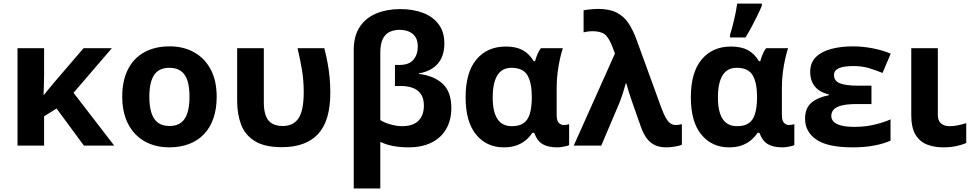

<svg xmlns="http://www.w3.org/2000/svg" viewBox="-20 -816 5456 1076"><path d="M606.9 -545.9 392.1 -295.9 620.1 0H450.2L296.9 -208L227.1 -164.1V0H78.1V-545.9H227.1V-402.8Q226.6 -373 226.1 -343.3Q225.6 -313.5 224.1 -284.2H226.1Q243.2 -305.2 260 -325.7Q276.9 -346.2 294.9 -367.2L448.2 -545.9Z M1194.3 -273.9Q1194.3 -205.6 1176 -152.8Q1157.7 -100.1 1122.8 -63.7Q1087.9 -27.3 1038.8 -8.8Q989.7 9.8 928.2 9.8Q870.6 9.8 822.5 -8.8Q774.4 -27.3 739 -63.7Q703.6 -100.1 684.3 -152.8Q665 -205.6 665 -273.9Q665 -364.7 697.3 -427.7Q729.5 -490.7 789.1 -523.4Q848.6 -556.2 931.2 -556.2Q1007.8 -556.2 1067.1 -523.4Q1126.5 -490.7 1160.4 -427.7Q1194.3 -364.7 1194.3 -273.9ZM816.9 -273.9Q816.9 -220.2 828.6 -183.6Q840.3 -147 865.2 -128.4Q890.1 -109.9 930.2 -109.9Q969.7 -109.9 994.4 -128.4Q1019 -147 1030.5 -183.6Q1042 -220.2 1042 -273.9Q1042 -328.1 1030.5 -364Q1019 -399.9 994.1 -418Q969.2 -436 929.2 -436Q870.1 -436 843.5 -395.5Q816.9 -355 816.9 -273.9Z M1560.1 8.8Q1462.4 8.8 1407.7 -25.4Q1353 -59.6 1331.1 -118.2Q1309.1 -176.8 1309.1 -249V-545.9H1458.5V-244.1Q1458.5 -172.9 1484.1 -141.4Q1509.8 -109.9 1565.4 -109.9Q1623.5 -109.9 1652.8 -152.8Q1682.1 -195.8 1682.1 -299.8Q1682.1 -364.7 1672.6 -422.4Q1663.1 -480 1647.5 -545.9H1797.4Q1808.6 -502.4 1815.9 -462.9Q1823.2 -423.3 1827.1 -383.1Q1831.1 -342.8 1831.1 -295.9Q1831.1 -138.7 1762.5 -64.9Q1693.8 8.8 1560.1 8.8Z M2223.1 -765.1Q2294.9 -765.1 2350.6 -743.9Q2406.2 -722.7 2438.2 -679.9Q2470.2 -637.2 2470.2 -573.2Q2470.2 -501 2432.9 -458.5Q2395.5 -416 2327.1 -404.8V-401.9Q2412.1 -391.6 2460.7 -346.7Q2509.3 -301.8 2509.3 -210.9Q2509.3 -141.1 2479.7 -91.6Q2450.2 -42 2396.5 -16.1Q2342.8 9.8 2270.5 9.8Q2222.2 9.8 2181.9 2Q2141.6 -5.9 2111.3 -21V240.2H1962.4V-535.2Q1962.4 -615.7 1996.8 -666.5Q2031.2 -717.3 2090.3 -741.2Q2149.4 -765.1 2223.1 -765.1ZM2219.2 -648.9Q2189.9 -648.9 2165.3 -637.9Q2140.6 -627 2126 -599.4Q2111.3 -571.8 2111.3 -521V-143.1Q2135.7 -127.4 2170.2 -118.2Q2204.6 -108.9 2232.4 -108.9Q2294.9 -108.9 2325.2 -139.4Q2355.5 -169.9 2355.5 -224.1Q2355.5 -265.1 2338.4 -289.3Q2321.3 -313.5 2292.5 -323.7Q2263.7 -334 2228.5 -334H2193.4V-452.1H2219.2Q2271.5 -452.1 2296.4 -480.7Q2321.3 -509.3 2321.3 -555.2Q2321.3 -602.5 2293.2 -625.7Q2265.1 -648.9 2219.2 -648.9Z M2848.6 -108.9Q2889.6 -108.9 2913.8 -125.5Q2938 -142.1 2948.7 -177Q2959.5 -211.9 2960.4 -266.1V-272Q2960.4 -351.6 2936 -393.8Q2911.6 -436 2846.2 -436Q2793 -436 2767.1 -393.6Q2741.2 -351.1 2741.2 -270Q2741.2 -189.9 2767.6 -149.4Q2793.9 -108.9 2848.6 -108.9ZM2803.2 9.8Q2707.5 9.8 2648.4 -61.5Q2589.4 -132.8 2589.4 -271Q2589.4 -410.6 2650.1 -482.9Q2710.9 -555.2 2814.5 -555.2Q2872.6 -555.2 2909.7 -534.7Q2946.8 -514.2 2971.2 -473.1H2978.5Q2982.9 -490.2 2991.2 -510.5Q2999.5 -530.8 3011.2 -545.9H3134.3Q3127 -524.4 3118.9 -489.5Q3110.8 -454.6 3105.2 -412.1Q3099.6 -369.6 3099.6 -325.2V-172.9Q3099.6 -139.2 3111.8 -127.2Q3124 -115.2 3140.6 -115.2Q3147.5 -115.2 3156.7 -116.9Q3166 -118.7 3169.4 -120.1V-2.9Q3164.6 0 3152.8 2.9Q3141.1 5.9 3127.4 7.8Q3113.8 9.8 3102.5 9.8Q3052.2 9.8 3021.5 -7.8Q2990.7 -25.4 2973.6 -71.8H2963.4Q2948.7 -49.3 2927 -30.8Q2905.3 -12.2 2874.8 -1.2Q2844.2 9.8 2803.2 9.8Z M3195.3 0 3426.3 -516.1 3409.2 -561Q3388.2 -612.8 3364.3 -627Q3340.3 -641.1 3300.3 -641.1Q3286.6 -641.1 3273.4 -639.2Q3260.3 -637.2 3250.5 -634.8V-757.8Q3259.8 -760.3 3274.2 -762Q3288.6 -763.7 3304.2 -764.9Q3319.8 -766.1 3331.5 -766.1Q3395 -766.1 3435.5 -745.6Q3476.1 -725.1 3502.2 -685.8Q3528.3 -646.5 3548.3 -590.8L3685.5 -213.9Q3700.7 -172.4 3713.9 -151.1Q3727.1 -129.9 3740.2 -122.6Q3753.4 -115.2 3767.6 -115.2Q3774.9 -115.2 3783.7 -116.7Q3792.5 -118.2 3801.3 -120.1V-4.9Q3793.5 -1 3777.8 2.4Q3762.2 5.9 3745.1 7.8Q3728 9.8 3715.3 9.8Q3674.8 9.8 3647.7 -3.9Q3620.6 -17.6 3603 -42.7Q3585.4 -67.9 3573.2 -101.1L3526.4 -233.9Q3520.5 -250 3515.4 -265.9Q3510.3 -281.7 3505.4 -296.6Q3500.5 -311.5 3496.8 -325Q3493.2 -338.4 3490.2 -349.1H3487.3Q3480 -322.8 3470 -292Q3460 -261.2 3450.2 -236.8L3349.6 0Z M4110.8 -108.9Q4151.9 -108.9 4176 -125.5Q4200.2 -142.1 4210.9 -177Q4221.7 -211.9 4222.7 -266.1V-272Q4222.7 -351.6 4198.2 -393.8Q4173.8 -436 4108.4 -436Q4055.2 -436 4029.3 -393.6Q4003.4 -351.1 4003.4 -270Q4003.4 -189.9 4029.8 -149.4Q4056.2 -108.9 4110.8 -108.9ZM4065.4 9.8Q3969.7 9.8 3910.6 -61.5Q3851.6 -132.8 3851.6 -271Q3851.6 -410.6 3912.4 -482.9Q3973.1 -555.2 4076.7 -555.2Q4134.8 -555.2 4171.9 -534.7Q4209 -514.2 4233.4 -473.1H4240.7Q4245.1 -490.2 4253.4 -510.5Q4261.7 -530.8 4273.4 -545.9H4396.5Q4389.2 -524.4 4381.1 -489.5Q4373 -454.6 4367.4 -412.1Q4361.8 -369.6 4361.8 -325.2V-172.9Q4361.8 -139.2 4374 -127.2Q4386.2 -115.2 4402.8 -115.2Q4409.7 -115.2 4418.9 -116.9Q4428.2 -118.7 4431.6 -120.1V-2.9Q4426.8 0 4415 2.9Q4403.3 5.9 4389.6 7.8Q4376 9.8 4364.7 9.8Q4314.5 9.8 4283.7 -7.8Q4252.9 -25.4 4235.8 -71.8H4225.6Q4210.9 -49.3 4189.2 -30.8Q4167.5 -12.2 4137 -1.2Q4106.4 9.8 4065.4 9.8ZM4071.3 -606V-621.1Q4077.1 -638.7 4083 -660.9Q4088.9 -683.1 4094.5 -707Q4100.1 -731 4104.5 -753.9Q4108.9 -776.9 4111.3 -795.9H4249.5V-784.2Q4238.8 -758.3 4224.6 -729Q4210.4 -699.7 4193.8 -668.7Q4177.2 -637.7 4158.2 -606Z M4863.8 -335.9V-232.9H4781.7Q4730.5 -232.9 4699 -225.3Q4667.5 -217.8 4653.1 -202.9Q4638.7 -188 4638.7 -166Q4638.7 -147.9 4651.6 -134.3Q4664.6 -120.6 4693.4 -112.8Q4722.2 -105 4769.5 -105Q4830.6 -105 4883.5 -118.2Q4936.5 -131.3 4970.7 -147V-27.8Q4933.1 -10.7 4879.4 -0.5Q4825.7 9.8 4758.8 9.8Q4617.7 9.8 4554.7 -33.9Q4491.7 -77.6 4491.7 -150.9Q4491.7 -210.9 4528.1 -241Q4564.5 -271 4624.5 -282.2V-287.1Q4572.3 -299.3 4546.4 -331.8Q4520.5 -364.3 4520.5 -413.1Q4520.5 -465.3 4552.7 -496.6Q4585 -527.8 4639.2 -542Q4693.4 -556.2 4758.8 -556.2Q4815.4 -556.2 4872.6 -544.9Q4929.7 -533.7 4971.7 -515.1L4925.8 -407.2Q4889.6 -421.9 4851.3 -433.8Q4813 -445.8 4762.7 -445.8Q4708 -445.8 4680.9 -433.6Q4653.8 -421.4 4653.8 -395Q4653.8 -362.8 4686.5 -349.4Q4719.2 -335.9 4788.6 -335.9Z M5235.8 -545.9V-170.9Q5235.8 -139.6 5253.7 -124.3Q5271.5 -108.9 5300.8 -108.9Q5325.7 -108.9 5348.6 -113.8Q5371.6 -118.7 5395 -126V-15.1Q5372.6 -4.4 5339.1 2.7Q5305.7 9.8 5266.6 9.8Q5215.8 9.8 5175 -6.1Q5134.3 -22 5110.6 -61.3Q5086.9 -100.6 5086.9 -170.9V-545.9Z"/></svg>

Font: Wonky
Style: Regular
Weight: 400
Designer: Monotype Design Team
Foundry: Monotype Imaging Inc.
Version: Version 3.000